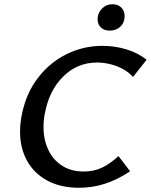

<svg xmlns="http://www.w3.org/2000/svg" viewBox="-20 -882 714 909"><path d="M75 -258Q75 -303 85 -347Q106 -445 162.5 -517Q219 -589 298 -627Q377 -665 465 -665Q524 -665 579.5 -648Q635 -631 674 -599L610 -518Q578 -552 532 -569Q486 -586 440 -586Q346 -586 279.5 -520Q213 -454 193 -348Q186 -316 186 -281Q186 -221 208.5 -173Q231 -125 274 -97.5Q317 -70 376 -70Q425 -70 463.5 -88.5Q502 -107 541 -143L596 -71Q534 -30 475 -11.5Q416 7 355 7Q267 7 204 -27Q141 -61 108 -121Q75 -181 75 -258ZM442 -791Q442 -820 462.5 -841Q483 -862 513 -862Q538 -862 554 -846.5Q570 -831 570 -806Q570 -775 550 -756Q530 -737 500 -737Q473 -737 457.5 -752Q442 -767 442 -791Z"/></svg>

Font: Ysabeau Semibold
Style: Italic
Weight: 600
Italic angle: -12°
Designer: Christian Thalmann (Catharsis Fonts)
Version: Version 0.003